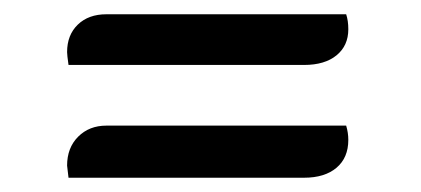

<svg xmlns="http://www.w3.org/2000/svg" viewBox="-20 -360 590 269"><path d="M468 -319Q468 -296 451.5 -282.5Q435 -269 406 -269H76Q74 -283 74 -287Q74 -311 89 -325.5Q104 -340 129 -340H465Q468 -331 468 -319ZM468 -164Q468 -139 451.5 -125Q435 -111 406 -111H76L74 -128Q74 -153 89.5 -168.5Q105 -184 129 -184H465Q468 -174 468 -164Z"/></svg>

Font: Sansita Light Italic
Style: Regular
Weight: 300
Italic angle: -11°
Designer: Pablo Cosgaya
Foundry: Omnibus-Type
Version: Version 1.006